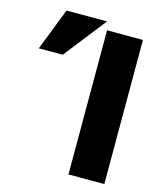

<svg xmlns="http://www.w3.org/2000/svg" viewBox="-113 -823 763 915"><g transform="rotate(15 269.0 -366.0)"><path d="M312 10V-701H489V10ZM138 -534H20L101 -742H301Z"/></g></svg>

Font: Repo ExtraBold
Style: Bold
Weight: 700
Designer: Stefan Peev
Foundry: Context Ltd
Version: Version 1.502